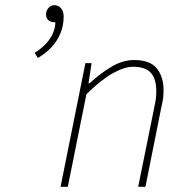

<svg xmlns="http://www.w3.org/2000/svg" viewBox="-20 -722 714 742"><path d="M126 -498 114 -518Q140 -534 158 -553.5Q176 -573 185 -594.5Q194 -616 194 -638L188 -688L214 -648Q208 -641 201.5 -638.5Q195 -636 190 -636Q177 -636 167.5 -643.5Q158 -651 158 -666Q158 -681 167.5 -691.5Q177 -702 190 -702Q205 -702 215.5 -690.5Q226 -679 226 -658Q226 -623 213.5 -593Q201 -563 178.5 -539Q156 -515 126 -498ZM214 0 310 -478H334L322 -400H326Q368 -439 411.5 -464.5Q455 -490 498 -490Q560 -490 586 -457.5Q612 -425 612 -374Q612 -356 610.5 -343.5Q609 -331 604 -310L542 0H514L576 -306Q581 -329 582.5 -342Q584 -355 584 -370Q584 -417 563 -440.5Q542 -464 494 -464Q461 -464 416 -439Q371 -414 314 -358L242 0Z"/></svg>

Font: Source Sans Variable
Style: Italic
Weight: 200
Italic angle: -11°
Designer: Paul D. Hunt
Foundry: Adobe Systems Incorporated
Version: Version 3.006;hotconv 1.0.111;makeotfexe 2.5.65597